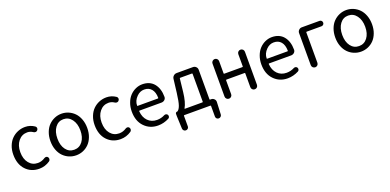

<svg xmlns="http://www.w3.org/2000/svg" viewBox="-3 -1418 5022 2472"><g transform="rotate(-20 2508.5 -182.0)"><path d="M305.7 12.7Q194.3 12.7 122.6 -63.5Q50.8 -139.6 50.8 -271.5Q50.8 -336.9 72.3 -391.6Q93.8 -446.3 129.9 -481.9Q166 -517.6 213.4 -537.1Q260.7 -556.6 313.5 -556.6Q382.8 -556.6 441.4 -516.6Q455.1 -507.8 457 -491.7Q459 -475.6 448.2 -462.9Q439.5 -450.2 423.3 -448.7Q407.2 -447.3 394.5 -456.1Q357.4 -481.4 316.4 -481.4Q242.2 -481.4 194.3 -422.9Q146.5 -364.3 146.5 -271.5Q146.5 -177.7 192.9 -120.6Q239.3 -63.5 314.5 -63.5Q366.2 -63.5 413.1 -94.7Q425.8 -102.5 439.9 -100.6Q454.1 -98.6 461.9 -86.9Q468.8 -76.2 468.8 -64.5Q468.8 -61.5 467.8 -57.6Q465.8 -42 453.1 -33.2Q385.7 12.7 305.7 12.7Z M559.6 -271.5Q559.6 -336.9 580.1 -391.6Q600.6 -446.3 635.7 -481.9Q670.9 -517.6 716.3 -537.1Q761.7 -556.6 812 -556.6Q862.3 -556.6 907.7 -537.1Q953.1 -517.6 987.8 -481.9Q1022.5 -446.3 1043 -391.6Q1063.5 -336.9 1063.5 -271.5Q1063.5 -205.1 1043 -150.9Q1022.5 -96.7 987.8 -61Q953.1 -25.4 907.7 -6.3Q862.3 12.7 812 12.7Q761.7 12.7 716.3 -6.3Q670.9 -25.4 635.7 -61Q600.6 -96.7 580.1 -150.9Q559.6 -205.1 559.6 -271.5ZM969.7 -271.5Q969.7 -364.3 925.8 -422.9Q881.8 -481.4 811.5 -481.4Q741.2 -481.4 698.2 -423.3Q655.3 -365.2 655.3 -271.5Q655.3 -177.7 698.2 -120.6Q741.2 -63.5 812 -63.5Q882.8 -63.5 926.3 -120.6Q969.7 -177.7 969.7 -271.5Z M1419.9 12.7Q1308.6 12.7 1236.8 -63.5Q1165 -139.6 1165 -271.5Q1165 -336.9 1186.5 -391.6Q1208 -446.3 1244.1 -481.9Q1280.3 -517.6 1327.6 -537.1Q1375 -556.6 1427.7 -556.6Q1497.1 -556.6 1555.7 -516.6Q1569.3 -507.8 1571.3 -491.7Q1573.2 -475.6 1562.5 -462.9Q1553.7 -450.2 1537.6 -448.7Q1521.5 -447.3 1508.8 -456.1Q1471.7 -481.4 1430.7 -481.4Q1356.4 -481.4 1308.6 -422.9Q1260.7 -364.3 1260.7 -271.5Q1260.7 -177.7 1307.1 -120.6Q1353.5 -63.5 1428.7 -63.5Q1480.5 -63.5 1527.3 -94.7Q1540 -102.5 1554.2 -100.6Q1568.4 -98.6 1576.2 -86.9Q1583 -76.2 1583 -64.5Q1583 -61.5 1582 -57.6Q1580.1 -42 1567.4 -33.2Q1500 12.7 1419.9 12.7Z M1933.6 12.7Q1822.3 12.7 1748 -64Q1673.8 -140.6 1673.8 -271.5Q1673.8 -335 1694.3 -389.6Q1714.8 -444.3 1749 -480.5Q1783.2 -516.6 1827.6 -536.6Q1872.1 -556.6 1918.9 -556.6Q2020.5 -556.6 2077.1 -490.2Q2134.8 -420.9 2134.8 -306.6Q2134.8 -283.2 2117.2 -266.6Q2098.6 -250 2073.2 -250H1772.5Q1764.6 -250 1765.6 -243.2Q1771.5 -159.2 1820.3 -109.4Q1869.1 -59.6 1945.3 -59.6Q2002 -59.6 2051.8 -85.9Q2063.5 -91.8 2077.1 -88.4Q2090.8 -85 2097.7 -73.2Q2104.5 -60.5 2101.1 -46.4Q2097.7 -32.2 2085 -25.4Q2012.7 12.7 1933.6 12.7ZM1764.6 -320.3Q1764.6 -315.4 1771.5 -315.4H2047.9Q2054.7 -315.4 2054.7 -322.3Q2054.7 -322.3 2054.7 -322.3Q2053.7 -400.4 2018.1 -442.4Q1982.4 -484.4 1919.9 -484.4Q1862.3 -484.4 1818.4 -440.4Q1764.6 -387.7 1764.6 -320.3Z M2409.2 -467.8Q2401.4 -467.8 2401.4 -460L2381.8 -283.2Q2366.2 -144.5 2326.2 -78.1Q2324.2 -76.2 2325.7 -74.2Q2327.1 -72.3 2329.1 -72.3H2568.4Q2576.2 -72.3 2576.2 -80.1V-460Q2576.2 -467.8 2568.4 -467.8ZM2668 -80.1Q2668 -72.3 2674.8 -72.3H2688.5Q2712.9 -72.3 2730 -55.2Q2747.1 -38.1 2746.1 -14.6L2738.3 154.3Q2737.3 170.9 2725.6 182.1Q2713.9 193.4 2697.3 193.4Q2680.7 193.4 2669.4 182.1Q2658.2 170.9 2658.2 154.3V8.8Q2658.2 2 2650.4 2H2293.9Q2287.1 2 2287.1 8.8V154.3Q2287.1 170.9 2275.4 182.1Q2263.7 193.4 2247.1 193.4Q2230.5 193.4 2218.8 182.1Q2207 170.9 2206.1 154.3L2199.2 -15.6V-48.8Q2199.2 -58.6 2205.6 -65.4Q2211.9 -72.3 2221.7 -72.3Q2224.6 -72.3 2227.5 -73.2Q2252 -87.9 2269 -134.8Q2286.1 -181.6 2300.8 -300.8L2323.2 -484.4Q2326.2 -508.8 2344.2 -524.9Q2362.3 -541 2387.7 -541H2610.4Q2633.8 -541 2650.9 -524.4Q2668 -507.8 2668 -483.4Z M2862.3 -45.9V-497.1Q2862.3 -516.6 2876 -529.8Q2889.6 -543 2908.2 -543Q2926.8 -543 2939.9 -529.8Q2953.1 -516.6 2953.1 -497.1V-330.1Q2953.1 -323.2 2960.9 -323.2H3208Q3215.8 -323.2 3215.8 -330.1V-497.1Q3215.8 -516.6 3229 -529.8Q3242.2 -543 3261.2 -543Q3280.3 -543 3293.5 -529.8Q3306.6 -516.6 3306.6 -497.1V-45.9Q3306.6 -26.4 3293.5 -13.2Q3280.3 0 3261.2 0Q3242.2 0 3229 -13.2Q3215.8 -26.4 3215.8 -45.9V-234.4Q3215.8 -242.2 3208 -242.2H2960.9Q2953.1 -242.2 2953.1 -234.4V-45.9Q2953.1 -26.4 2939.9 -13.2Q2926.8 0 2908.2 0Q2889.6 0 2876 -13.2Q2862.3 -26.4 2862.3 -45.9Z M3709 12.7Q3597.7 12.7 3523.4 -64Q3449.2 -140.6 3449.2 -271.5Q3449.2 -335 3469.7 -389.6Q3490.2 -444.3 3524.4 -480.5Q3558.6 -516.6 3603 -536.6Q3647.5 -556.6 3694.3 -556.6Q3795.9 -556.6 3852.5 -490.2Q3910.2 -420.9 3910.2 -306.6Q3910.2 -283.2 3892.6 -266.6Q3874 -250 3848.6 -250H3547.9Q3540 -250 3541 -243.2Q3546.9 -159.2 3595.7 -109.4Q3644.5 -59.6 3720.7 -59.6Q3777.3 -59.6 3827.1 -85.9Q3838.9 -91.8 3852.5 -88.4Q3866.2 -85 3873 -73.2Q3879.9 -60.5 3876.5 -46.4Q3873 -32.2 3860.4 -25.4Q3788.1 12.7 3709 12.7ZM3540 -320.3Q3540 -315.4 3546.9 -315.4H3823.2Q3830.1 -315.4 3830.1 -322.3Q3830.1 -322.3 3830.1 -322.3Q3829.1 -400.4 3793.5 -442.4Q3757.8 -484.4 3695.3 -484.4Q3637.7 -484.4 3593.8 -440.4Q3540 -387.7 3540 -320.3Z M4043.9 -45.9V-485.4Q4043.9 -508.8 4061 -525.9Q4078.1 -543 4101.6 -543H4344.7Q4360.4 -543 4371.1 -532.2Q4381.8 -521.5 4381.8 -505.9Q4381.8 -490.2 4371.1 -479.5Q4360.4 -468.8 4344.7 -468.8H4142.6Q4134.8 -468.8 4134.8 -461.9V-45.9Q4134.8 -26.4 4121.6 -13.2Q4108.4 0 4089.8 0Q4071.3 0 4057.6 -13.2Q4043.9 -26.4 4043.9 -45.9Z M4461.9 -271.5Q4461.9 -336.9 4482.4 -391.6Q4502.9 -446.3 4538.1 -481.9Q4573.2 -517.6 4618.7 -537.1Q4664.1 -556.6 4714.4 -556.6Q4764.6 -556.6 4810.1 -537.1Q4855.5 -517.6 4890.1 -481.9Q4924.8 -446.3 4945.3 -391.6Q4965.8 -336.9 4965.8 -271.5Q4965.8 -205.1 4945.3 -150.9Q4924.8 -96.7 4890.1 -61Q4855.5 -25.4 4810.1 -6.3Q4764.6 12.7 4714.4 12.7Q4664.1 12.7 4618.7 -6.3Q4573.2 -25.4 4538.1 -61Q4502.9 -96.7 4482.4 -150.9Q4461.9 -205.1 4461.9 -271.5ZM4872.1 -271.5Q4872.1 -364.3 4828.1 -422.9Q4784.2 -481.4 4713.9 -481.4Q4643.6 -481.4 4600.6 -423.3Q4557.6 -365.2 4557.6 -271.5Q4557.6 -177.7 4600.6 -120.6Q4643.6 -63.5 4714.4 -63.5Q4785.2 -63.5 4828.6 -120.6Q4872.1 -177.7 4872.1 -271.5Z"/></g></svg>

Font: Gen Jyuu Gothic Regular
Style: Regular
Weight: 400
Designer: [Source Han Sans]
Ryoko NISHIZUKA  (kana & ideographs); Paul D. Hunt (Latin, Greek & Cyrillic); Wenlong ZHANG  (bopomofo
Version: Version 1.002.20150607